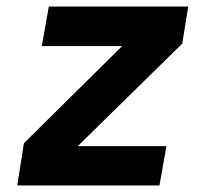

<svg xmlns="http://www.w3.org/2000/svg" viewBox="-20 -570 640 590"><path d="M53.5 -130 355.5 -428.5H108.5L130 -550H558.5L540 -436L219 -121H491.5L470 0H33Z"/></svg>

Font: JuliaMono ExtraBoldItalic
Style: Regular
Weight: 800
Italic angle: -9°
Monospace: yes
Designer: cormullion
Foundry: corm
Version: Version 0.049; ttfautohint (v1.8.4)